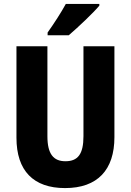

<svg xmlns="http://www.w3.org/2000/svg" viewBox="-20 -950 667 980"><path d="M487 -921V-930H316C292 -886 257 -832 223 -784V-770H331C380 -812 456 -884 487 -921ZM564 -250V-714H406V-255C406 -164 378 -127 314 -127C253 -127 222 -164 222 -254V-714H64V-247C64 -78 151 10 312 10C478 10 564 -83 564 -250Z"/></svg>

Font: Noto Sans Khmer UI Condensed ExtraBold
Style: Regular
Weight: 800
Width: 3
Designer: Danh Hong and the Monotype Design Team
Foundry: Monotype Imaging Inc.
Version: Version 2.002